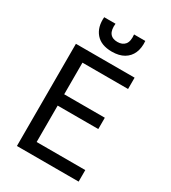

<svg xmlns="http://www.w3.org/2000/svg" viewBox="-226 -1069 1052 1183"><g transform="rotate(30 300.0 -478.0)"><path d="M89 0V-727H506.5V-646.5H141.5L182 -685V-394.5L141.5 -421.5H471V-341H155.5L182 -370.5V-34L141.5 -82H528V0ZM304 -795.5Q227.5 -795.5 189.8 -839.5Q152 -883.5 158 -956H238.5Q233.5 -910 250.5 -887.2Q267.5 -864.5 304 -864.5Q339.5 -864.5 357.5 -886.5Q375.5 -908.5 370.5 -956H450.5Q454.5 -907.5 439 -871.5Q423.5 -835.5 389.5 -815.5Q355.5 -795.5 304 -795.5Z"/></g></svg>

Font: Spline Sans Mono
Style: Regular
Weight: 400
Monospace: yes
Designer: Eben Sorkin, Mirko Velimirovic
Foundry: Sorkin Type
Version: Version 1.004